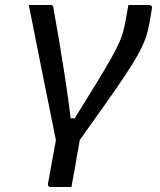

<svg xmlns="http://www.w3.org/2000/svg" viewBox="-20 -552 640 766"><path d="M298 7Q295 29 290.5 51Q286 73 283 95Q278 120 274 144.5Q270 169 265 194Q244 194 223 194Q202 194 181 194Q176 194 173.5 191Q171 188 171 183Q179 139 187 95Q195 51 203 7Q190 -58 176.5 -124.5Q163 -191 149.5 -258Q136 -325 122.5 -393.5Q109 -462 95 -532Q110 -532 124.5 -532Q139 -532 154 -532Q169 -532 183 -532Q187 -532 188.5 -531Q190 -530 191.5 -527.5Q193 -525 193 -521Q205 -454 216.5 -386Q228 -318 239.5 -243Q251 -168 262 -80H278Q333 -168 368 -225.5Q403 -283 423.5 -319.5Q444 -356 455 -380.5Q466 -405 471.5 -426Q477 -447 482 -475Q484 -486 486 -497.5Q488 -509 490 -520L492 -532Q506 -532 520 -532Q534 -532 547.5 -532Q561 -532 574 -532Q580 -532 584 -528.5Q588 -525 586 -518L579 -475Q574 -447 568.5 -425Q563 -403 553 -379.5Q543 -356 525 -324.5Q507 -293 478 -249.5Q449 -206 405 -143.5Q361 -81 298 7Z"/></svg>

Font: Rec Mono Linear
Style: Italic
Weight: 400
Italic angle: -10°
Monospace: yes
Version: Version 1.085; ttfautohint (v1.8.4.7-5d5b)